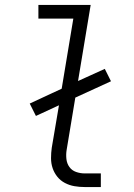

<svg xmlns="http://www.w3.org/2000/svg" viewBox="-20 -755 540 775"><path d="M322 0Q301 0 280.5 -3.5Q260 -7 242 -16.5Q224 -26 211.5 -41.5Q199 -57 192.5 -76Q186 -95 186 -116.5Q186 -138 189 -159L218 -330L125 -287L100 -337L229 -397L276 -680H135V-735H346L295 -428L403 -477L428 -427L284 -361L249 -150Q246 -132 248 -113.5Q250 -95 260 -81Q270 -67 287 -61Q304 -55 322 -55H387V0Z"/></svg>

Font: Iosevka SS04 Light Oblique
Style: Regular
Weight: 300
Italic angle: -9°
Monospace: yes
Designer: Belleve Invis
Foundry: Belleve Invis
Version: Version 19.0.0; ttfautohint (v1.8.4)